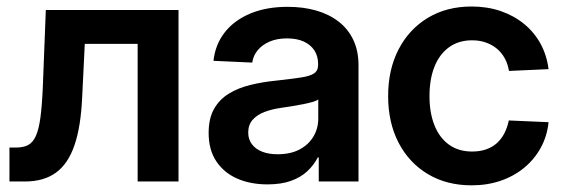

<svg xmlns="http://www.w3.org/2000/svg" viewBox="-20 -553 1723 585"><path d="M8.8 0V-103.5H29.8Q51.3 -103.5 65.7 -111.1Q80.1 -118.7 89.1 -138.4Q98.1 -158.2 103 -193.8Q107.9 -229.5 110.4 -286.1L119.6 -522.5H523.9V0H399.4V-419.4H238.3L230.5 -259.3Q226.6 -168 207 -110.8Q187.5 -53.7 150.4 -26.9Q113.3 0 55.7 0Z M794.9 8.8Q743.2 8.8 702.9 -8.8Q662.6 -26.4 639.2 -61.3Q615.7 -96.2 615.7 -147.9Q615.7 -192.4 632.3 -221.4Q648.9 -250.5 677.5 -267.8Q706.1 -285.2 742.9 -294.2Q779.8 -303.2 819.3 -307.1Q867.2 -312.5 895.5 -316.7Q923.8 -320.8 936.5 -329.1Q949.2 -337.4 949.2 -355V-358.4Q949.2 -381.8 938 -399.2Q926.8 -416.5 905.8 -426.3Q884.8 -436 854.5 -436Q824.2 -436 801.5 -426.3Q778.8 -416.5 765.1 -399.9Q751.5 -383.3 748.5 -362.3L630.4 -367.7Q636.2 -418.5 665.3 -455.1Q694.3 -491.7 743.2 -512Q792 -532.2 856.4 -532.2Q904.3 -532.2 943.8 -520.8Q983.4 -509.3 1012.2 -486.8Q1041 -464.4 1056.6 -431.2Q1072.3 -397.9 1072.3 -354.5V0H951.2V-73.2H948.2Q936.5 -50.3 916.5 -31.5Q896.5 -12.7 866.7 -2Q836.9 8.8 794.9 8.8ZM825.7 -83Q865.7 -83 893.3 -97.9Q920.9 -112.8 935.3 -137.5Q949.7 -162.1 949.7 -191.9V-250Q943.8 -245.6 931.9 -242.2Q919.9 -238.8 903.8 -235.6Q887.7 -232.4 869.9 -229.5Q852.1 -226.6 834.5 -224.1Q807.6 -220.2 785.4 -211.7Q763.2 -203.1 749.8 -188Q736.3 -172.9 736.3 -148.9Q736.3 -128.4 747.6 -113.5Q758.8 -98.6 778.8 -90.8Q798.8 -83 825.7 -83Z M1417 11.7Q1340.8 11.7 1283.4 -22.7Q1226.1 -57.1 1194.3 -118.4Q1162.6 -179.7 1162.6 -260.3Q1162.6 -340.8 1194.3 -402.3Q1226.1 -463.9 1283.4 -498.5Q1340.8 -533.2 1417 -533.2Q1464.8 -533.2 1505.4 -519.3Q1545.9 -505.4 1576.9 -480Q1607.9 -454.6 1627 -419.7Q1646 -384.8 1651.4 -342.3L1530.8 -336.9Q1527.3 -357.9 1518.1 -375Q1508.8 -392.1 1494.4 -404.3Q1480 -416.5 1460.9 -423.3Q1441.9 -430.2 1418.5 -430.2Q1377 -430.2 1347.9 -408.9Q1318.8 -387.7 1303.7 -349.6Q1288.6 -311.5 1288.6 -260.3Q1288.6 -209.5 1303.7 -171.4Q1318.8 -133.3 1347.9 -112.3Q1377 -91.3 1418.5 -91.3Q1442.4 -91.3 1461.2 -97.9Q1480 -104.5 1493.9 -116.9Q1507.8 -129.4 1516.8 -147Q1525.9 -164.6 1530.3 -186L1651.4 -180.7Q1647 -138.2 1627.9 -103.3Q1608.9 -68.4 1577.9 -42.5Q1546.9 -16.6 1505.9 -2.4Q1464.8 11.7 1417 11.7Z"/></svg>

Font: Inter 28pt SemiBold
Style: Regular
Weight: 600
Designer: Rasmus Andersson
Foundry: rsms
Version: Version 4.001;git-66647c0bb